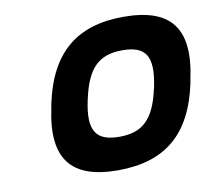

<svg xmlns="http://www.w3.org/2000/svg" viewBox="-64 -581 736 662"><g transform="rotate(-10 304.5 -250.0)"><path d="M111 -256 109 -244C71 -69 135 9 298 9C463 9 559 -69 596 -244L598 -256C636 -431 573 -509 408 -509C245 -509 148 -431 111 -256ZM237 -248 238 -252C261 -358 303 -396 384 -396C466 -396 492 -358 470 -252L469 -248C446 -142 404 -104 323 -104C242 -104 214 -142 237 -248Z"/></g></svg>

Font: LT Wave Mono Bold
Style: Italic
Weight: 700
Designer: Daniel Lyons
Version: Version 2.5 (Glyphs App)